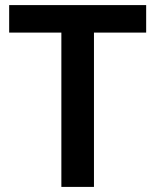

<svg xmlns="http://www.w3.org/2000/svg" viewBox="-20 -734 610 754"><path d="M349 0H221V-606H16V-714H554V-606H349Z"/></svg>

Font: Noto Sans Hanifi Rohingya SemiBold
Style: Regular
Weight: 600
Version: Version 2.101